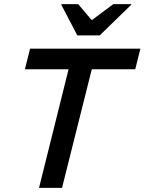

<svg xmlns="http://www.w3.org/2000/svg" viewBox="-20 -911 701 931"><path d="M280.8 0H169.2L312.5 -575H100.8L125.8 -675H660.8L635.8 -575H425ZM355 -739.2 277.5 -887.5 278.3 -890.8H359.2L425 -813.3L529.2 -890.8H616.7L615.8 -887.5L463.3 -739.2Z"/></svg>

Font: Funnel Sans Medium
Style: Italic
Weight: 500
Italic angle: -14.036°
Version: Version 1.000; Beta; Release 5; Build 24; ttfautohint (v1.8.